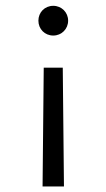

<svg xmlns="http://www.w3.org/2000/svg" viewBox="-20 -444 373 673"><path d="M166.7 -319.4C195.8 -319.4 218.8 -342.4 218.8 -371.5C218.8 -400.7 195.8 -423.6 166.7 -423.6C136.8 -423.6 114.6 -400.7 114.6 -371.5C114.6 -342.4 136.8 -319.4 166.7 -319.4ZM129.2 209.7H204.2L200 -206.9H133.3Z"/></svg>

Font: Afacad
Style: Regular
Weight: 400
Designer: Kristian Moeller
Foundry: Dicotype
Version: Version 1.000